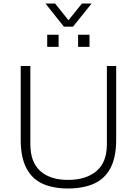

<svg xmlns="http://www.w3.org/2000/svg" viewBox="-20 -1062 780 1094"><path d="M367 12Q283 12 223 -15Q163 -42 130.5 -103.5Q98 -165 98 -266V-686H153V-240Q153 -138 209.5 -87.5Q266 -37 367 -37Q471 -37 530 -87.5Q589 -138 589 -240V-686H642V-266Q642 -165 609 -103.5Q576 -42 514.5 -15Q453 12 367 12ZM249 -795V-864H314V-795ZM425 -795V-864H490V-795ZM239 -1042H294L385 -928H355L447 -1042H502L396 -910H344Z"/></svg>

Font: Archivo Thin
Style: Regular
Weight: 250
Designer: Hector Gatti
Foundry: Omnibus-Type
Version: Version 2.001